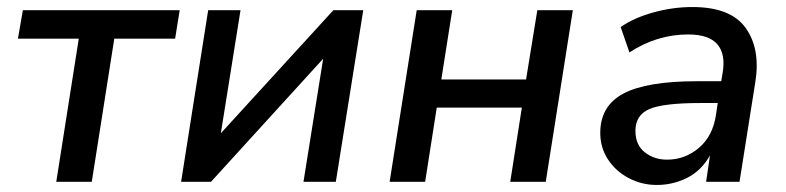

<svg xmlns="http://www.w3.org/2000/svg" viewBox="-20 -517 2235 546"><path d="M140 0 204 -407H31L45 -488H491L478 -407H305L241 0Z M495 0 572 -488H664L608 -138L928 -488H1013L935 0H843L899 -350L580 0Z M1088 0 1165 -488H1266L1235 -291H1476L1508 -488H1609L1532 0H1431L1464 -211H1222L1189 0Z M1848 9Q1805 9 1768 -10.5Q1731 -30 1709 -63.5Q1687 -97 1687 -139Q1687 -216 1753 -251Q1819 -286 1962 -286H2031L2035 -310Q2044 -363 2020 -391Q1996 -419 1937 -419Q1848 -419 1770 -368L1745 -440Q1782 -466 1837.5 -481.5Q1893 -497 1949 -497Q2058 -497 2100.5 -437.5Q2143 -378 2128 -284L2083 0H1988L1999 -75Q1974 -31 1933.5 -11Q1893 9 1848 9ZM1877 -63Q1928 -63 1967.5 -96.5Q2007 -130 2016 -190L2021 -224H1971Q1867 -224 1827 -207Q1787 -190 1787 -145Q1787 -105 1813.5 -84Q1840 -63 1877 -63Z"/></svg>

Font: Nunito Sans SemiBold
Style: Italic
Weight: 600
Italic angle: -9°
Designer: Vernon Adams
Foundry: Vernon Adams
Version: Version 3.006; ttfautohint (v1.8.3)